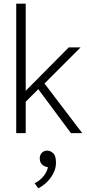

<svg xmlns="http://www.w3.org/2000/svg" viewBox="-20 -730 476 1053"><path d="M121 -172V0H69V-710H121V-232L357 -470H422L224 -272L431 0H369L190 -241ZM238 186Q221 183 209.5 171Q198 159 198 138Q198 120 209.5 108Q221 96 239 96Q255 96 271 109.5Q287 123 287 162Q287 185 279 206Q271 227 257.5 245.5Q244 264 226.5 278.5Q209 293 190 303L170 275Q200 260 219 236Q238 212 243 187Z"/></svg>

Font: Mukta Vaani ExtraLight
Style: Regular
Weight: 275
Designer: Noopur Datye, Girish Dalvi, Yashodeep Gholap, Pallavi Karambelkar
Foundry: Ek Type
Version: Version 2.538;PS 1.000;hotconv 16.6.51;makeotf.lib2.5.65220;